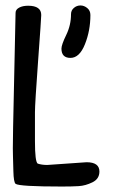

<svg xmlns="http://www.w3.org/2000/svg" viewBox="-20 -682 412 703"><path d="M311 -627Q311 -570 291 -520Q271 -470 238 -470Q205 -470 205 -504Q205 -518 222.5 -554Q240 -590 240 -630Q240 -644 250.5 -653Q261 -662 274.5 -662Q288 -662 299.5 -652.5Q311 -643 311 -627ZM27 -139 28 -217 37 -635Q37 -647 50 -654Q63 -661 83 -661Q131 -661 131 -627Q131 -616 119.5 -459Q108 -302 108 -271V-165Q108 -90 118 -83Q133 -78 153 -78L297 -88Q344 -88 344 -54Q344 -27 318.5 -14.5Q293 -2 268 -0.5Q243 1 207 1Q50 1 37 -9Q30 -15 29 -54.5Q28 -94 27.5 -110Q27 -126 27 -139Z"/></svg>

Font: Patrick Hand
Style: Regular
Weight: 400
Designer: Patrick Wagesreiter
Foundry: Patrick Wagesreiter
Version: Version 1.003;PS 001.003;hotconv 1.0.70;makeotf.lib2.5.58329